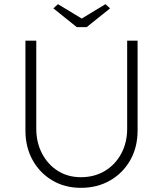

<svg xmlns="http://www.w3.org/2000/svg" viewBox="-20 -895 783 921"><path d="M368 6Q291 6 231 -29.5Q171 -65 136.5 -127Q102 -189 102 -269V-700H154V-278Q154 -211 182 -158Q210 -105 258 -75Q306 -45 368 -45Q433 -45 483 -75Q533 -105 561.5 -158Q590 -211 590 -278V-700H640V-269Q640 -189 605 -127Q570 -65 508.5 -29.5Q447 6 368 6ZM348 -765 236 -855 258 -875 372 -806 486 -875 508 -855 396 -765Z"/></svg>

Font: Readex Pro ExtraLight
Style: Regular
Weight: 200
Designer: Bonnie Shaver-Troup, Thomas Jockin
Foundry: Lexend
Version: Version 1.203; ttfautohint (v1.8.3)